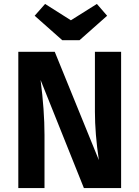

<svg xmlns="http://www.w3.org/2000/svg" viewBox="-20 -955 708 975"><path d="M595 0H406L186 -549Q206 -394 206 -269V0H73V-692H258L482 -142Q462 -276 462 -388V-692H595ZM524 -875 384 -751H296L156 -875L209 -935L340 -852L472 -935Z"/></svg>

Font: FiraSans
Style: Regular
Weight: 600
Designer: Carrois Corporate & Edenspiekermann AG
Foundry: Carrois Corporate GbR & Edenspiekermann AG
Version: Version 3.106;PS 003.106;hotconv 1.0.70;makeotf.lib2.5.58329